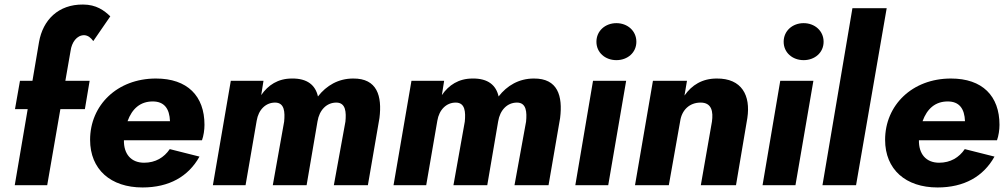

<svg xmlns="http://www.w3.org/2000/svg" viewBox="-20 -816 4432 846"><path d="M68 -460 46 -335H102L45 0H188L246 -335H354L375 -460H268L291 -592C296 -629 318 -661 351 -661C368 -660 380 -650 391 -635L466 -744C439 -770 404 -796 346 -796C237 -797 169 -728 152 -631L123 -460Z M608 10C725 10 810 -38 859 -126L728 -159C703 -122 665 -99 615 -99C557 -99 525 -138 526 -198H870C877 -217 881 -244 881 -266C881 -393 806 -470 667 -470C496 -470 377 -352 377 -200C377 -69 468 10 608 10ZM653 -369C704 -369 727 -337 729 -282H542C562 -337 598 -369 653 -369Z M1652 -296C1664 -393 1642 -471 1536 -470C1471 -470 1418 -439 1381 -391C1370 -440 1335 -471 1266 -470C1205 -470 1161 -441 1131 -397L1141 -460H997L918 0H1062L1111 -284C1119 -333 1151 -364 1192 -364C1234 -364 1236 -322 1232 -280L1182 0H1331L1379 -281C1387 -331 1419 -364 1462 -364C1504 -364 1506 -321 1502 -280L1451 0H1601Z M2448 -296C2460 -393 2438 -471 2332 -470C2267 -470 2214 -439 2177 -391C2166 -440 2131 -471 2062 -470C2001 -470 1957 -441 1927 -397L1937 -460H1793L1714 0H1858L1907 -284C1915 -333 1947 -364 1988 -364C2030 -364 2032 -322 2028 -280L1978 0H2127L2175 -281C2183 -331 2215 -364 2258 -364C2300 -364 2302 -321 2298 -280L2247 0H2397Z M2608 -632C2608 -584 2647 -551 2696 -551C2745 -551 2784 -584 2784 -632C2784 -680 2745 -714 2696 -714C2647 -714 2608 -680 2608 -632ZM2593 -460 2515 0H2660L2739 -460Z M3117 -280 3068 0H3223L3273 -296C3288 -395 3249 -471 3138 -470C3074 -470 3028 -441 2996 -395L3007 -460H2857L2778 0H2927L2977 -282C2984 -331 3018 -364 3067 -364C3117 -364 3123 -323 3117 -280Z M3433 -632C3433 -584 3472 -551 3521 -551C3570 -551 3609 -584 3609 -632C3609 -680 3570 -714 3521 -714C3472 -714 3433 -680 3433 -632ZM3418 -460 3340 0H3485L3564 -460Z M3736 -780 3604 0H3752L3887 -780Z M4111 10C4228 10 4313 -38 4362 -126L4231 -159C4206 -122 4168 -99 4118 -99C4060 -99 4028 -138 4029 -198H4373C4380 -217 4384 -244 4384 -266C4384 -393 4309 -470 4170 -470C3999 -470 3880 -352 3880 -200C3880 -69 3971 10 4111 10ZM4156 -369C4207 -369 4230 -337 4232 -282H4045C4065 -337 4101 -369 4156 -369Z"/></svg>

Font: Jost*
Style: Bold Italic
Weight: 700
Italic angle: -10°
Version: Version 3.7